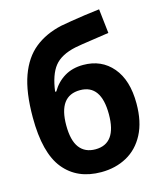

<svg xmlns="http://www.w3.org/2000/svg" viewBox="-115 -851 794 945"><g transform="rotate(-15 281.5 -378.5)"><path d="M284 10Q162 10 94.5 -73Q27 -156 27 -337Q27 -466 56.5 -547.5Q86 -629 142 -674Q198 -719 279 -737Q300 -741 333.5 -746.5Q367 -752 405.5 -757.5Q444 -763 480 -767L494 -643Q450 -636 400 -629Q350 -622 319 -616Q244 -600 210.5 -558Q177 -516 166 -431H172Q197 -474 237.5 -498.5Q278 -523 333 -523Q426 -523 482 -457Q538 -391 538 -272Q538 -179 505 -116Q472 -53 414.5 -21.5Q357 10 284 10ZM285 -106Q393 -106 393 -256Q393 -407 286 -407Q176 -407 176 -257Q176 -180 204 -143Q232 -106 285 -106Z"/></g></svg>

Font: Noto Sans Mono SemiCondensed
Style: Bold
Weight: 700
Width: 4
Designer: Monotype Design Team
Foundry: Monotype Imaging Inc.
Version: Version 2.014